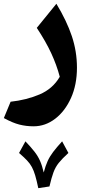

<svg xmlns="http://www.w3.org/2000/svg" viewBox="-20 -376 468 999"><path d="M237.3 594.2 179.2 603Q170.9 563 163.3 537.4Q155.8 511.7 146 493.4Q136.2 475.1 120.4 458.5Q104.5 441.9 79.1 419.9L112.3 359.4Q141.6 390.1 159.4 413.1Q177.2 436 188.2 460.7Q199.2 485.4 207.5 521.5Q216.8 486.3 227.8 462.2Q238.8 438 256.6 414.6Q274.4 391.1 303.2 359.4L335.9 419.9Q303.2 449.7 285.6 471.7Q268.1 493.7 258.1 521Q248 548.3 237.3 594.2ZM380.4 -23.9Q380.4 64.9 349.4 133.8Q318.4 202.6 267.1 241.9Q215.8 281.2 154.8 281.2Q116.2 281.2 80.8 272.2Q45.4 263.2 0 238.3L35.2 153.3Q116.7 144.5 185.5 115.5Q254.4 86.4 291 23.4Q274.9 -37.6 246.6 -98.9Q218.3 -160.2 171.4 -231L273.4 -356.4Q327.1 -267.6 353.8 -188Q380.4 -108.4 380.4 -23.9Z"/></svg>

Font: Pinar DS4-SemiBold
Style: Regular
Weight: 600
Designer: Amin Abedi
Version: Version 2.000